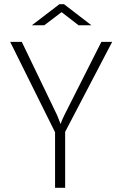

<svg xmlns="http://www.w3.org/2000/svg" viewBox="-20 -901 580 921"><path d="M244.1 -266.6 28.8 -700.2H84.5L252.9 -350.6Q255.9 -344.2 260.7 -331.8Q265.6 -319.3 270 -307.6H271.5Q273.4 -314.9 278.8 -327.4Q284.2 -339.8 289.6 -350.6L466.3 -700.2H518.1L292.5 -268.6V0H244.1ZM265.1 -880.9H287.1L418.5 -779.8H356.9L275.4 -842.8L192.4 -779.8H132.8Z"/></svg>

Font: DavidDev Light
Style: Regular
Weight: 300
Designer: David.dev
Foundry: David.dev
Version: Version 1.001;FEAKit 1.0